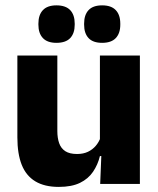

<svg xmlns="http://www.w3.org/2000/svg" viewBox="-20 -704 606 735"><path d="M199.5 -491.5V-202.5Q199.5 -175.5 206.5 -155.8Q213.5 -136 230 -125.2Q246.5 -114.5 275 -114.5Q299 -114.5 316.8 -123Q334.5 -131.5 346.8 -146Q359 -160.5 365 -178L388.5 -106.5H362.5Q354.5 -73.5 336.2 -46.5Q318 -19.5 286.2 -4Q254.5 11.5 205 11.5Q150.5 11.5 115.2 -9.8Q80 -31 63.2 -73Q46.5 -115 46.5 -178V-491.5ZM515.5 -491.5V0H363.5L368.5 -123L362.5 -137V-491.5ZM196 -540Q161.5 -540 144.2 -558.2Q127 -576.5 127 -609.5V-613.5Q127 -647 144.2 -665.2Q161.5 -683.5 196 -683.5Q231.5 -683.5 248.8 -665.2Q266 -647 266 -613.5V-609.5Q266 -576.5 248.8 -558.2Q231.5 -540 196 -540ZM371 -540Q336 -540 319 -558.2Q302 -576.5 302 -609.5V-613.5Q302 -647 319 -665.2Q336 -683.5 371 -683.5Q406 -683.5 423.2 -665.2Q440.5 -647 440.5 -613.5V-609.5Q440.5 -576.5 423.2 -558.2Q406 -540 371 -540Z"/></svg>

Font: Anek Odia Medium
Style: Bold
Weight: 700
Version: Version 1.003